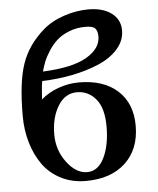

<svg xmlns="http://www.w3.org/2000/svg" viewBox="-52 -742 657 799"><g transform="rotate(-5 277.0 -343.0)"><path d="M328.1 -627Q291 -627 259.8 -614.5Q228.5 -602.1 208.7 -584.2Q189 -566.4 173.1 -541.7Q157.2 -517.1 149.4 -497.3Q141.6 -477.5 136.2 -457Q260.3 -462.4 319.6 -497.3Q378.9 -532.2 378.9 -582Q378.9 -605 369.1 -616Q359.4 -627 328.1 -627ZM160.2 -191.9Q160.2 -126 198.7 -75Q237.3 -23.9 283.2 -23.9Q329.1 -23.9 354.5 -75.9Q379.9 -127.9 379.9 -206.1Q379.9 -283.7 348.1 -321.3Q316.4 -358.9 269 -358.9Q219.2 -358.9 189.7 -310.3Q160.2 -261.7 160.2 -191.9ZM155.8 -631.8Q192.4 -663.6 244.4 -680.9Q296.4 -698.2 347.2 -698.2Q406.7 -698.2 442.9 -671.4Q479 -644.5 479 -599.1Q479 -556.2 448.2 -521.5Q417.5 -486.8 366.7 -465.3Q315.9 -443.8 255.4 -431.9Q194.8 -419.9 129.9 -418Q126 -403.3 122.1 -341.8Q153.8 -369.1 195.8 -384Q237.8 -398.9 280.8 -398.9Q383.8 -398.9 442.4 -345.7Q501 -292.5 501 -199.2Q501 -101.1 440.4 -44.4Q379.9 12.2 274.9 12.2Q216.8 12.2 170.4 -11.7Q124 -35.6 95.2 -76.4Q66.4 -117.2 51.3 -169.4Q36.1 -221.7 36.1 -280.8Q36.1 -420.4 62.5 -497.1Q88.9 -573.7 155.8 -631.8Z"/></g></svg>

Font: Linux Libertine G
Style: Semibold
Weight: 600
Designer: Philipp H. Poll
Foundry: Philipp H. Poll
Version: Version 5.1.1